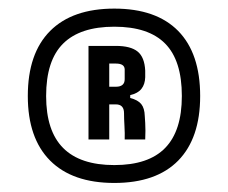

<svg xmlns="http://www.w3.org/2000/svg" viewBox="-20 -904 516 435"><path d="M239 -489.5Q144 -489.5 93.5 -540.2Q43 -591 43 -686.5Q43 -783 93.5 -833.8Q144 -884.5 239 -884.5Q334 -884.5 383.8 -833.8Q433.5 -783 433.5 -686.5Q433.5 -591 383.8 -540.2Q334 -489.5 239 -489.5ZM239 -530Q316.5 -530 354.2 -568.8Q392 -607.5 392 -686.5Q392 -767 354.2 -805.2Q316.5 -843.5 239 -843.5Q161.5 -843.5 123 -805.2Q84.5 -767 84.5 -686.5Q84.5 -607.5 123 -568.8Q161.5 -530 239 -530ZM180.5 -588V-800H242.5Q276 -800 291.8 -787.2Q307.5 -774.5 309 -744Q309 -742.5 309 -738Q309 -733.5 309 -729Q308.5 -713 300.5 -702.8Q292.5 -692.5 275 -688.5V-682Q292.5 -677.5 300 -668.2Q307.5 -659 308 -641Q308.5 -634 309 -625.5Q309.5 -617 309.5 -607.8Q309.5 -598.5 309 -588H262.5Q263 -602 262 -618.2Q261 -634.5 261 -647.5Q261 -667.5 242.5 -667.5H227.5V-588ZM227.5 -707.5H243Q252.5 -707.5 257.5 -711.8Q262.5 -716 262.5 -724.5Q262.5 -730 262.5 -735.2Q262.5 -740.5 262.5 -747Q262 -760 242.5 -760H227.5Z"/></svg>

Font: Big Shoulders Text Thin ExtraBold
Style: Regular
Weight: 800
Version: Version 2.002